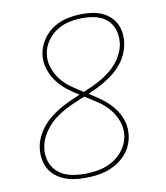

<svg xmlns="http://www.w3.org/2000/svg" viewBox="-84 -813 768 890"><g transform="rotate(-10 300.0 -367.5)"><path d="M246 8Q220 8 194.5 4.5Q169 1 146.5 -8.5Q124 -18 105.5 -33.5Q87 -49 76 -70.5Q65 -92 61.5 -117.5Q58 -143 62 -169Q66 -194 77.5 -218Q89 -242 106.5 -263Q124 -284 145 -300.5Q166 -317 189 -330.5Q212 -344 236.5 -355Q261 -366 286 -377Q257 -394 230.5 -415Q204 -436 184 -463.5Q164 -491 154 -525Q144 -559 150 -595Q156 -630 177 -660.5Q198 -691 229 -710Q260 -729 294.5 -736Q329 -743 363 -743Q387 -743 411 -739.5Q435 -736 456 -726.5Q477 -717 493.5 -701.5Q510 -686 520 -665.5Q530 -645 532.5 -620.5Q535 -596 531 -573Q527 -549 517 -526.5Q507 -504 491.5 -484Q476 -464 457 -448Q438 -432 416.5 -418.5Q395 -405 373 -394Q351 -383 328 -373Q358 -355 387 -333.5Q416 -312 438.5 -284Q461 -256 472 -220.5Q483 -185 477 -146Q473 -121 461.5 -98Q450 -75 431.5 -56.5Q413 -38 390.5 -25Q368 -12 343.5 -4.5Q319 3 294.5 5.5Q270 8 246 8ZM308 -386Q330 -395 352 -405Q374 -415 395 -427.5Q416 -440 435.5 -455.5Q455 -471 470.5 -490Q486 -509 496.5 -531Q507 -553 511 -575Q514 -596 511.5 -617Q509 -638 500.5 -656.5Q492 -675 477.5 -688.5Q463 -702 444.5 -710Q426 -718 405 -721Q384 -724 363 -724Q332 -724 301 -718Q270 -712 242 -695Q214 -678 194.5 -650.5Q175 -623 170 -592Q164 -557 175 -524.5Q186 -492 206 -466.5Q226 -441 253 -422Q280 -403 308 -386ZM246 -11Q279 -11 312.5 -17Q346 -23 377 -40.5Q408 -58 429.5 -87Q451 -116 457 -149Q463 -186 451 -220Q439 -254 416.5 -280.5Q394 -307 365.5 -326Q337 -345 307 -363L306 -364Q306 -364 306 -364Q306 -364 306 -364Q282 -354 258 -344Q234 -334 211 -321.5Q188 -309 166.5 -293Q145 -277 128 -257Q111 -237 99 -214Q87 -191 83 -166Q79 -144 82 -121.5Q85 -99 95 -80Q105 -61 121.5 -47Q138 -33 158 -25Q178 -17 200.5 -14Q223 -11 246 -11Z"/></g></svg>

Font: Iosevka Curly ThExObl
Style: Regular
Weight: 100
Width: 7
Italic angle: -9°
Monospace: yes
Designer: Belleve Invis
Foundry: Belleve Invis
Version: Version 11.1.0; ttfautohint (v1.8.3)